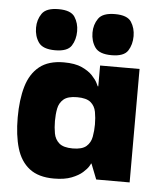

<svg xmlns="http://www.w3.org/2000/svg" viewBox="-48 -646 575 698"><g transform="rotate(5 240.0 -297.5)"><path d="M174 10Q118 10 85 -15.5Q52 -41 38 -88Q24 -135 24 -200Q24 -265 38 -313Q52 -361 85 -387.5Q118 -414 174 -414Q215 -414 240 -402.5Q265 -391 279 -376Q293 -361 298.5 -349.5Q304 -338 304 -338H306V-414H450V0H328L306 -56H304Q305 -56 299 -46Q293 -36 278.5 -23Q264 -10 238.5 0Q213 10 174 10ZM233 -105Q267 -105 282.5 -118.5Q298 -132 302 -154Q306 -176 306 -199Q306 -223 302 -244.5Q298 -266 282.5 -279Q267 -292 233 -292Q199 -292 183.5 -278.5Q168 -265 164 -244Q160 -223 160 -199Q160 -175 164 -153.5Q168 -132 183.5 -118.5Q199 -105 233 -105ZM138 -455Q93 -455 77.5 -477.5Q62 -500 62 -531Q62 -560 77.5 -582.5Q93 -605 138 -605Q183 -605 197.5 -582.5Q212 -560 212 -531Q212 -500 197.5 -477.5Q183 -455 138 -455ZM344 -455Q299 -455 283.5 -477.5Q268 -500 268 -531Q268 -560 283.5 -582.5Q299 -605 344 -605Q389 -605 403.5 -582.5Q418 -560 418 -531Q418 -500 403.5 -477.5Q389 -455 344 -455Z"/></g></svg>

Font: Darker Grotesque Light Black
Style: Regular
Weight: 900
Version: Version 1.000;gftools[0.9.28]